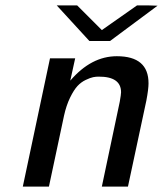

<svg xmlns="http://www.w3.org/2000/svg" viewBox="-20 -687 600 707"><path d="M64 0 164.1 -472.2H256.8L238.8 -390.1Q315.9 -480 410.2 -480Q527.3 -480 526.9 -379.9Q526.9 -358.9 519 -316.9L451.2 0H355L420.9 -312Q425.8 -339.8 425.8 -347.2Q425.8 -405.3 342.8 -404.8Q333 -404.8 323 -402.8Q313 -400.9 295.9 -392.8Q278.8 -384.8 265.4 -370.4Q252 -356 238 -327.4Q224.1 -298.8 215.8 -261.2L160.2 0ZM189 -667H264.2L355 -576.2L484.4 -667H529.3L560.1 -666L385.3 -536.1H309.1Z"/></svg>

Font: CMU Bright
Style: SemiBoldOblique
Weight: 600
Italic angle: -12°
Version: Version 0.7.0